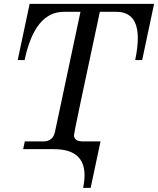

<svg xmlns="http://www.w3.org/2000/svg" viewBox="-20 -752 797 968"><path d="M478.5 0H96.7L105 -39.1H198.2Q247.1 -39.1 257.3 -87.9L385.7 -692.4H301.8Q155.3 -692.4 104 -449.2H69.3L129.4 -732.4H756.8L696.8 -449.2H661.6Q674.8 -512.2 674.8 -559.1Q674.8 -692.4 566.4 -692.4H483.4Q353 -84.5 353 -70.8Q353 -39.1 398.4 -39.1H486.8ZM437 195.3H398.9Q406.2 160.2 406.2 131.3Q406.2 0 251.5 0L258.8 -34.2H485.8Z"/></svg>

Font: Munson
Style: Italic
Weight: 400
Italic angle: -12°
Designer: Paul James MIller
Foundry: High-Logic / Made with FontCreator
Version: Version 2.10;May 5, 2019;FontCreator 11.5.0.2430 64-bit